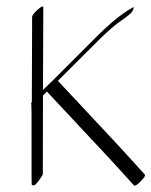

<svg xmlns="http://www.w3.org/2000/svg" viewBox="-20 -553 476 604"><path d="M114.7 -5.4Q114.7 -2 100.3 17.6Q85.9 37.1 79.6 26.9Q79.1 26.4 79.3 -99.1Q79.6 -224.6 78.4 -225.8Q77.1 -227.1 80.1 -232.4Q80.6 -365.7 81.1 -499Q81.1 -507.3 98.6 -522.7Q116.2 -538.1 116.2 -529.8Q115.7 -399.9 115.2 -270L136.2 -290.5Q138.2 -292.5 140.6 -294.4L287.6 -441.4Q335.4 -488.3 368.4 -511Q401.4 -533.7 400.9 -529.5Q400.4 -525.4 396.5 -517.6Q392.6 -509.8 362.5 -489Q332.5 -468.3 295.9 -432.1L162.1 -298.8L343.3 -105Q377 -68.8 435.5 -3.9Q439.5 0.5 422.4 17.6Q405.3 34.7 401.4 30.3Q343.3 -34.2 309.1 -70.8L127.4 -265.1L115.2 -252.4Q115.2 -128.9 114.7 -5.4Z"/></svg>

Font: ML-NILA05
Style: Regular
Weight: 400
Designer: CLT@C-DIT
Version: Version ML-NILA05 1.0